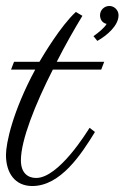

<svg xmlns="http://www.w3.org/2000/svg" viewBox="-33 -610 417 643"><path d="M14 -403 4 -377H85C9 -236 -13 -130 -13 -91C-13 -31 17 13 75 13C170 13 239 -93 285 -168L267 -182C258 -168 164 -14 88 -14C60 -14 37 -31 37 -73C37 -141 85 -261 144 -377H306L316 -403H157C185 -458 215 -511 243 -557L221 -570C170 -523 112 -425 99 -403ZM333 -590C317 -590 302 -577 302 -559C302 -546 309 -533 324 -530C318 -518 295 -499 280 -489L293 -473C325 -491 364 -524 364 -559C364 -575 351 -590 333 -590Z"/></svg>

Font: Parisienne
Style: Regular
Weight: 400
Designer: Astigmatic (AOETI)
Foundry: Astigmatic (AOETI)
Version: Version 1.000